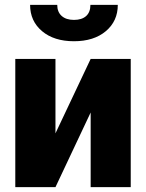

<svg xmlns="http://www.w3.org/2000/svg" viewBox="-20 -771 601 791"><path d="M353.5 -528.3H518.6V0H353.5V-307.6L208.5 0H43V-528.3H208.5V-221.7ZM465.3 -751Q465.3 -684.1 416 -642.6Q366.7 -601.1 284.7 -601.1Q202.6 -601.1 153.3 -642.6Q104 -684.1 104 -751H215.8Q215.8 -721.7 234.1 -705.3Q252.4 -689 284.7 -689Q316.9 -689 334.7 -704.8Q352.5 -720.7 352.5 -751Z"/></svg>

Font: Roboto
Style: Regular
Weight: 900
Designer: Google
Version: Version 2.001171; 2014